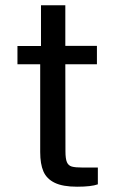

<svg xmlns="http://www.w3.org/2000/svg" viewBox="-20 -703 436 726"><path d="M227 -460 227.5 -131Q227.5 -102.5 233 -89.8Q238.5 -77 251.5 -73.2Q264.5 -69.5 292 -69.5H350V-6Q325 3 271.5 3Q217.5 3 187 -11.8Q156.5 -26.5 144.2 -54.8Q132 -83 132 -128V-460H46V-529H135V-683H227V-529.5H346.5V-460Z"/></svg>

Font: 1883 Sans
Style: Regular
Weight: 400
Designer: 1883 Sans project is a fork of Public Sans.
Version: Version 1.009